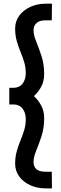

<svg xmlns="http://www.w3.org/2000/svg" viewBox="-20 -789 338 1059"><path d="M31.2 -212.9V-304.7H53.7Q86.4 -304.7 104.2 -327.4Q122.1 -350.1 122.1 -385.7Q122.1 -418 113.3 -446.8Q104.5 -475.6 92.8 -503.9Q81.1 -532.2 72.3 -563.2Q63.5 -594.2 63.5 -631.3Q63.5 -671.9 86.2 -702.6Q108.9 -733.4 147.2 -751Q185.5 -768.6 231.9 -768.6H266.6L265.6 -676.8H231Q198.2 -676.8 181.6 -662.1Q165 -647.5 165 -621.6Q165 -595.7 179.7 -560.1Q194.3 -524.4 209 -479.5Q223.6 -434.6 223.6 -380.9Q223.6 -339.4 206.5 -309.1Q189.5 -278.8 167 -258.8Q189.5 -238.8 206.5 -208.5Q223.6 -178.2 223.6 -136.7Q223.6 -83 209 -38.1Q194.3 6.8 179.7 42.2Q165 77.6 165 104Q165 158.2 231 158.2H265.6L266.6 250H231.9Q185.5 250 147.2 232.7Q108.9 215.3 86.2 184.6Q63.5 153.8 63.5 113.8Q63.5 76.7 72.3 45.7Q81.1 14.6 92.8 -13.7Q104.5 -42 113.3 -70.8Q122.1 -99.6 122.1 -131.8Q122.1 -167.5 104.2 -190.2Q86.4 -212.9 53.7 -212.9Z"/></svg>

Font: Kay Pho Du
Style: Bold
Weight: 700
Designer: Victor Gaultney, Khu Oo Reh
Foundry: SIL International
Version: Version 3.000